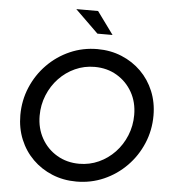

<svg xmlns="http://www.w3.org/2000/svg" viewBox="-61 -971 916 1036"><g transform="rotate(5 397.5 -452.5)"><path d="M391 11Q320 11 259.5 -14Q199 -39 154 -83.5Q109 -128 84 -188.5Q59 -249 59 -320Q59 -400 89 -471Q119 -542 172 -596Q225 -650 294.5 -680.5Q364 -711 443 -711Q514 -711 574.5 -686Q635 -661 680 -616.5Q725 -572 750 -511.5Q775 -451 775 -380Q775 -300 745 -229Q715 -158 662 -104Q609 -50 539.5 -19.5Q470 11 391 11ZM398 -86Q454 -86 503.5 -108.5Q553 -131 590.5 -170.5Q628 -210 649.5 -262.5Q671 -315 671 -374Q671 -443 640.5 -497Q610 -551 557 -582.5Q504 -614 436 -614Q380 -614 330.5 -591.5Q281 -569 243.5 -529.5Q206 -490 184.5 -437.5Q163 -385 163 -326Q163 -258 193.5 -203.5Q224 -149 277.5 -117.5Q331 -86 398 -86ZM435 -794 310 -916H428L517 -794Z"/></g></svg>

Font: Red Hat Display Medium
Style: Italic
Weight: 500
Italic angle: -12°
Designer: Pentagram, MCKL
Foundry: Pentagram, MCKL
Version: Version 1.023; ttfautohint (v1.8.3)